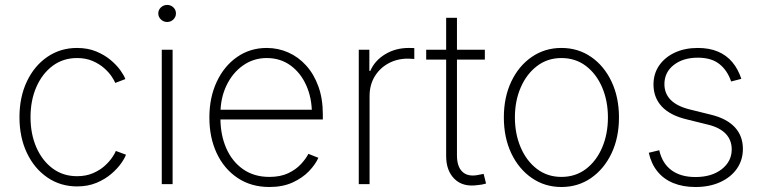

<svg xmlns="http://www.w3.org/2000/svg" viewBox="-20 -748 3099 780"><path d="M293 9.3Q225.6 9.3 172.6 -26.9Q119.6 -63 89.4 -126.5Q59.1 -189.9 59.1 -272Q59.1 -354 89.4 -417.5Q119.6 -481 172.6 -517.1Q225.6 -553.2 293 -553.2Q336.4 -553.2 370.6 -539.1Q404.8 -524.9 429.4 -504.2Q454.1 -483.4 469.2 -462.2Q484.4 -440.9 489.3 -426.8L448.2 -411.1Q444.8 -420.4 433.6 -437.3Q422.4 -454.1 403.1 -471.2Q383.8 -488.3 356.4 -500.2Q329.1 -512.2 293 -512.2Q236.3 -512.2 193.8 -480.5Q151.4 -448.7 127.7 -394.5Q104 -340.3 104 -272Q104 -203.6 127.7 -149.4Q151.4 -95.2 193.8 -63.7Q236.3 -32.2 293 -32.2Q329.1 -32.2 357.2 -44.2Q385.3 -56.2 404.8 -73.7Q424.3 -91.3 435.8 -108.4Q447.3 -125.5 450.7 -134.8L491.7 -119.6Q486.8 -105 471.4 -83.5Q456.1 -62 431.2 -40.8Q406.2 -19.5 371.6 -5.1Q336.9 9.3 293 9.3Z M637.2 0V-545.9H681.2V0ZM659.2 -658.7Q644.5 -658.7 633.8 -668.9Q623 -679.2 623 -693.4Q623 -708 633.8 -718Q644.5 -728 659.2 -728Q673.8 -728 684.3 -718Q694.8 -708 694.8 -693.4Q694.8 -679.2 684.3 -668.9Q673.8 -658.7 659.2 -658.7Z M1074.2 11.7Q1000.5 11.7 945.6 -24.9Q890.6 -61.5 860.6 -125.2Q830.6 -189 830.6 -270.5Q830.6 -352.1 860.6 -416Q890.6 -480 943.4 -516.6Q996.1 -553.2 1063.5 -553.2Q1109.9 -553.2 1151.1 -534.9Q1192.4 -516.6 1223.9 -481.7Q1255.4 -446.8 1273.4 -397Q1291.5 -347.2 1291.5 -283.2V-262.7H858.4V-302.2H1267.6L1247.1 -286.6Q1247.1 -350.1 1224.1 -401.4Q1201.2 -452.6 1159.9 -482.4Q1118.7 -512.2 1063.5 -512.2Q1009.8 -512.2 967 -481.9Q924.3 -451.7 899.9 -400.4Q875.5 -349.1 875.5 -286.1V-268.1Q875.5 -199.7 899.2 -145.8Q922.9 -91.8 967.5 -60.5Q1012.2 -29.3 1074.2 -29.3Q1119.1 -29.3 1150.6 -44.2Q1182.1 -59.1 1202.4 -81.1Q1222.7 -103 1232.9 -123L1273.4 -106.9Q1261.2 -79.6 1234.9 -52.2Q1208.5 -24.9 1168.5 -6.6Q1128.4 11.7 1074.2 11.7Z M1437.5 0V-545.9H1480.5V-460H1484.4Q1502.4 -502 1544.7 -527.6Q1586.9 -553.2 1640.6 -553.2Q1646.5 -553.2 1652.1 -553Q1657.7 -552.7 1663.1 -552.7V-508.3Q1660.2 -508.3 1653.3 -509Q1646.5 -509.8 1637.7 -509.8Q1592.8 -509.8 1557.4 -490.2Q1522 -470.7 1501.7 -436.5Q1481.4 -402.3 1481.4 -357.9V0Z M1949.7 -545.9V-505.9H1711.4V-545.9ZM1792.5 -675.8H1836.4V-116.7Q1836.4 -71.8 1857.9 -50.8Q1879.4 -29.8 1918.9 -36.6Q1924.3 -37.6 1931.6 -39.1Q1939 -40.5 1944.8 -41.5L1954.6 -2.4Q1947.3 0 1938.2 1.7Q1929.2 3.4 1920.9 3.9Q1860.8 12.7 1826.7 -20.8Q1792.5 -54.2 1792.5 -114.3Z M2260.7 11.7Q2193.4 11.7 2140.4 -24.9Q2087.4 -61.5 2057.1 -125.2Q2026.9 -189 2026.9 -271Q2026.9 -353 2057.1 -416.7Q2087.4 -480.5 2140.4 -516.8Q2193.4 -553.2 2260.7 -553.2Q2328.6 -553.2 2381.3 -516.8Q2434.1 -480.5 2464.4 -416.5Q2494.6 -352.5 2494.6 -271Q2494.6 -189 2464.4 -125.2Q2434.1 -61.5 2381.3 -24.9Q2328.6 11.7 2260.7 11.7ZM2260.7 -29.3Q2317.9 -29.3 2360.4 -61.5Q2402.8 -93.8 2426.3 -148.7Q2449.7 -203.6 2449.7 -271Q2449.7 -337.9 2426.3 -392.8Q2402.8 -447.8 2360.4 -480Q2317.9 -512.2 2260.7 -512.2Q2204.1 -512.2 2161.6 -479.7Q2119.1 -447.3 2095.5 -392.8Q2071.8 -338.4 2071.8 -271Q2071.8 -203.6 2095.5 -148.7Q2119.1 -93.8 2161.6 -61.5Q2204.1 -29.3 2260.7 -29.3Z M2805.2 11.7Q2754.4 11.7 2715.1 -4.4Q2675.8 -20.5 2650.6 -51.8Q2625.5 -83 2615.7 -127.4L2658.2 -137.7Q2670.4 -84 2708 -56.4Q2745.6 -28.8 2805.2 -28.8Q2871.1 -28.8 2911.9 -60.5Q2952.6 -92.3 2952.6 -141.1Q2952.6 -178.7 2928.5 -204.3Q2904.3 -230 2856 -241.7L2769 -263.2Q2702.1 -279.3 2668.5 -315.4Q2634.8 -351.6 2634.8 -404.8Q2634.8 -448.7 2658 -482.2Q2681.2 -515.6 2721.7 -534.4Q2762.2 -553.2 2814.9 -553.2Q2861.3 -553.2 2896.2 -538.6Q2931.2 -523.9 2954.8 -495.8Q2978.5 -467.8 2991.7 -427.7L2950.2 -417Q2935.1 -461.9 2902.6 -487.8Q2870.1 -513.7 2814.9 -513.7Q2754.9 -513.7 2717 -483.9Q2679.2 -454.1 2679.2 -406.2Q2679.2 -368.2 2704.6 -342.3Q2730 -316.4 2782.7 -303.2L2867.7 -282.2Q2932.1 -266.6 2965.1 -231.2Q2998 -195.8 2998 -143.1Q2998 -97.7 2973.6 -62.7Q2949.2 -27.8 2905.8 -8.1Q2862.3 11.7 2805.2 11.7Z"/></svg>

Font: Inter ExtraLight
Style: Regular
Weight: 250
Designer: Rasmus Andersson
Foundry: rsms
Version: Version 4.001;git-66647c0bb